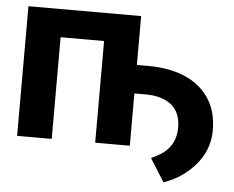

<svg xmlns="http://www.w3.org/2000/svg" viewBox="-49 -586 951 779"><g transform="rotate(5 426.5 -196.0)"><path d="M36 0H177V-414H354V0H495V-213H540C626 -213 684 -176 684 -91C684 -17 641 18 585 42L644 136C675 125 703 111 726 93C778 54 825 -6 825 -91C825 -131 818 -166 804 -196C762 -284 669 -329 540 -329H495V-528H36Z"/></g></svg>

Font: Asimov Pro
Style: Bd
Weight: 700
Designer: Google
Version: Version 2.000980; 2014